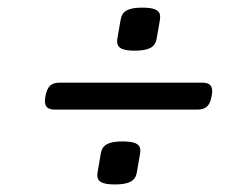

<svg xmlns="http://www.w3.org/2000/svg" viewBox="-20 -535 640 501"><path d="M397.9 -491.2Q397.9 -486.8 397.5 -484.4L388.7 -433.6Q385.7 -417 372.3 -409.9Q358.9 -402.8 331.5 -402.8Q307.1 -402.8 296.4 -408.4Q285.6 -414.1 285.6 -426.8Q285.6 -431.2 286.1 -433.6L294.9 -484.4Q297.9 -501 311 -508.1Q324.2 -515.1 351.6 -515.1Q376 -515.1 387 -509.5Q397.9 -503.9 397.9 -491.2ZM533.7 -296.9Q533.7 -291.5 532.2 -284.2Q528.8 -265.1 520.3 -257.1Q511.7 -249 495.1 -249H123Q109.9 -249 103.5 -254.4Q97.2 -259.8 97.2 -271.5Q97.2 -276.9 98.6 -284.2Q102.1 -303.2 110.6 -311.3Q119.1 -319.3 135.7 -319.3H507.8Q521 -319.3 527.3 -314Q533.7 -308.6 533.7 -296.9ZM346.2 -142.1Q346.2 -137.7 345.7 -135.3L336.9 -84.5Q334 -67.9 320.6 -60.8Q307.1 -53.7 279.8 -53.7Q255.4 -53.7 244.6 -59.3Q233.9 -64.9 233.9 -77.6Q233.9 -82 234.4 -84.5L243.2 -135.3Q246.1 -151.9 259.3 -158.9Q272.5 -166 299.8 -166Q324.2 -166 335.2 -160.4Q346.2 -154.8 346.2 -142.1Z"/></svg>

Font: Courier Prime Sans
Style: Italic
Weight: 400
Italic angle: -10°
Designer: Alan Dague-Greene
Foundry: Quote-Unquote Apps
Version: Version 3.020